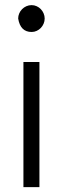

<svg xmlns="http://www.w3.org/2000/svg" viewBox="-20 -748 250 768"><path d="M158.7 -673.8Q158.7 -663.1 154.5 -653.3Q150.4 -643.6 143.3 -636.2Q136.2 -628.9 126.7 -624.5Q117.2 -620.1 106.4 -620.1Q61.5 -620.1 52.7 -673.8Q52.7 -684.6 56.9 -694.3Q61 -704.1 68.4 -711.4Q75.7 -718.8 85.4 -723.1Q95.2 -727.5 106.4 -727.5Q117.2 -727.5 126.7 -723.1Q136.2 -718.8 143.3 -711.4Q150.4 -704.1 154.5 -694.3Q158.7 -684.6 158.7 -673.8ZM137.7 0.5H73.7V-500H137.7Z"/></svg>

Font: Kawthoolei
Style: Regular
Weight: 400
Designer: Moe Zed
Foundry: Moe Zed
Version: Version 1.000;July 10, 2024;FontCreator 14.0.0.2901 32-bit